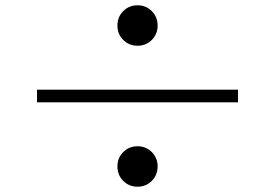

<svg xmlns="http://www.w3.org/2000/svg" viewBox="-20 -731 1040 726"><path d="M424 -634Q424 -667 446 -689Q468 -711 500 -711Q532 -711 554 -689Q576 -667 576 -634Q576 -602 554 -580Q532 -558 500 -558Q468 -558 446 -580Q424 -602 424 -634ZM880 -344H120V-392H880ZM424 -102Q424 -134 446 -156Q468 -178 500 -178Q532 -178 554 -156Q576 -134 576 -102Q576 -69 554 -47Q532 -25 500 -25Q468 -25 446 -47Q424 -69 424 -102Z"/></svg>

Font: Noto Serif TC ExtraBold
Style: Regular
Weight: 800
Designer: Ryoko NISHIZUKA 西塚涼子 (kana & ideographs); Frank Grießhammer (Latin, Greek & Cyrillic); Wenlong ZHANG 张文龙 (bopomofo); San
Foundry: Adobe
Version: Version 2.002-H1;hotconv 1.1.0;makeotfexe 2.6.0